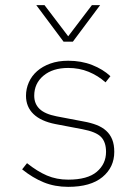

<svg xmlns="http://www.w3.org/2000/svg" viewBox="-20 -716 530 746"><path d="M245 10Q193 10 150 -7.5Q107 -25 66 -58L85 -82Q125 -50 162.5 -34Q200 -18 245 -18Q320 -18 356 -48.5Q392 -79 392 -126Q392 -164 372.5 -184Q353 -204 300 -214L195 -234Q139 -245 110 -273Q81 -301 81 -344Q81 -371 92 -396Q103 -421 124 -439.5Q145 -458 175.5 -469Q206 -480 245 -480Q296 -480 338 -463.5Q380 -447 409 -420L390 -396Q361 -422 324.5 -437Q288 -452 245 -452Q185 -452 149 -422Q113 -392 113 -344Q113 -313 133.5 -293Q154 -273 200 -264L305 -244Q333 -239 355 -230.5Q377 -222 392.5 -208Q408 -194 416 -174Q424 -154 424 -126Q424 -66 378 -28Q332 10 245 10ZM227 -554 121 -696H153L245 -575L337 -696H369L263 -554Z"/></svg>

Font: Celebes Thin
Style: Regular
Weight: 250
Designer: Anugrah Pasau
Foundry: Lafontype
Version: Version 1.000; ttfautohint (v1.8.4)